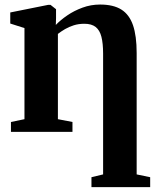

<svg xmlns="http://www.w3.org/2000/svg" viewBox="-20 -566 676 824"><path d="M372.5 237V194.5L422.5 182.5V-336Q422.5 -380 415.2 -408.2Q408 -436.5 390.5 -450.2Q373 -464 342 -464Q317.5 -464 296.8 -457.5Q276 -451 259 -441Q242 -431 228.5 -420.5V-54.5L291 -42.5V0H27V-42.5L85 -54.5V-445.5L24 -465V-512.5L186 -545H197L220.5 -526.5V-488L219.5 -459Q239.5 -480 268.8 -500Q298 -520 334 -533.2Q370 -546.5 409.5 -546.5Q466.5 -546.5 500.8 -525Q535 -503.5 550.8 -457.8Q566.5 -412 566.5 -338.5V182.5L624.5 194.5V237Z"/></svg>

Font: Merriweather 72pt
Style: Bold
Weight: 700
Version: Version 2.100